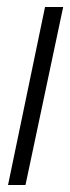

<svg xmlns="http://www.w3.org/2000/svg" viewBox="-20 -530 201 550"><path d="M3 0 109 -510H161L53 0Z"/></svg>

Font: Saira ExtraCondensed Light
Style: Italic
Weight: 300
Width: 2
Italic angle: -12°
Designer: Hector Gatti with collaboration of the Omnibus-Type team
Foundry: Omnibus-Type
Version: Version 1.101